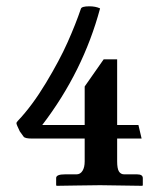

<svg xmlns="http://www.w3.org/2000/svg" viewBox="-20 -600 482 621"><path d="M253.9 -78.1V-151.9H82.5Q60.5 -151.9 56.2 -158.2L43.9 -175.3Q33.2 -197.3 33.2 -201.2Q33.2 -204.6 37.6 -209Q84 -257.8 128.4 -331.5Q172.9 -405.3 198.7 -463.4Q224.6 -521.5 241.7 -571.8Q244.1 -579.6 269 -579.6Q289.1 -579.6 303.7 -572.8Q249 -368.7 116.7 -195.8H253.9V-320.3L315.4 -408.2H358.9V-195.8H427.7L438 -151.9H358.9V-78.1Q358.9 -54.7 364.7 -45.4Q370.6 -36.1 381.8 -36.1H423.3Q441.9 -36.1 441.9 -23.9V-1L440.4 1L303.7 -1Q277.8 -1 227.5 0Q177.2 1 163.1 1L161.6 -1V-24.9Q162.6 -36.1 189.9 -36.1H227.5Q239.7 -36.1 246.8 -47.4Q253.9 -58.6 253.9 -78.1Z"/></svg>

Font: LL2
Style: Bold
Weight: 700
Designer: Philipp H. Poll
Foundry: Philipp H. Poll
Version: Version 2.7.x